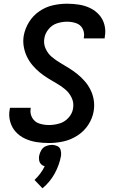

<svg xmlns="http://www.w3.org/2000/svg" viewBox="-20 -763 616 1035"><path d="M244 8Q282 8 321.5 -0.5Q361 -9 397 -32Q433 -55 456 -90.5Q479 -126 485 -164Q490 -194 485.5 -223Q481 -252 468.5 -277.5Q456 -303 438 -324Q420 -345 398.5 -362.5Q377 -380 353 -395Q329 -410 305 -424Q281 -438 259.5 -456Q238 -474 226 -500.5Q214 -527 219 -556Q223 -583 242 -606Q261 -629 288 -637.5Q315 -646 341 -646Q367 -646 390.5 -638Q414 -630 425.5 -608Q437 -586 432 -560Q432 -558 432 -556H544Q544 -560 545 -565Q551 -598 543 -629Q535 -660 514.5 -683Q494 -706 466 -719.5Q438 -733 406 -738Q374 -743 341 -743Q304 -743 265.5 -734.5Q227 -726 192.5 -702.5Q158 -679 136.5 -644Q115 -609 108 -571Q103 -541 108 -512Q113 -483 125 -458Q137 -433 155 -411.5Q173 -390 194.5 -372.5Q216 -355 239.5 -340.5Q263 -326 287.5 -312Q312 -298 333 -280Q354 -262 366.5 -235.5Q379 -209 374 -179Q370 -151 349 -128Q328 -105 299.5 -97Q271 -89 244 -89Q217 -89 192 -97Q167 -105 154 -127.5Q141 -150 145 -177L146 -182H34Q33 -177 32 -172Q26 -139 35 -107Q44 -75 65 -52Q86 -29 115.5 -15.5Q145 -2 177.5 3Q210 8 244 8ZM209 252Q250 218 275 172Q300 126 309 77Q311 61 307 46Q303 31 289 24.5Q275 18 260 18Q244 18 228 24.5Q212 31 203 46Q194 61 191 77Q189 89 191 101Q193 113 201 121.5Q209 130 221 133Q211 154 197 172.5Q183 191 166 207Z"/></svg>

Font: Iosevka Sparkle SmBdObl
Style: Regular
Weight: 600
Italic angle: -9°
Designer: Belleve Invis
Foundry: Belleve Invis
Version: Version 4.5.0; ttfautohint (v1.8.3)